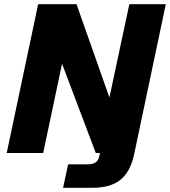

<svg xmlns="http://www.w3.org/2000/svg" viewBox="-20 -730 811 916"><path d="M281 166H419C532 166 595 122 620 6L771 -710H597L502 -265L345 -710H162L12 0H186L276 -426L437 0H457L455 10C448 46 429 54 395 54H305Z"/></svg>

Font: Geist ExtraBold
Style: Italic
Weight: 800
Italic angle: -12°
Designer: Basement.studio, Andrés Briganti, Mateo Zaragoza
Foundry: Basement.studio, Vercel, Andrés Briganti, Guido Ferreyra, Mateo Zaragoza
Version: Version 1.500